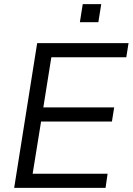

<svg xmlns="http://www.w3.org/2000/svg" viewBox="-20 -915 646 935"><path d="M49 0 161 -705H606L595 -636H230L191 -392H536L525 -323H180L139 -69H504L494 0ZM369 -807 383 -895H473L459 -807Z"/></svg>

Font: Nunito Sans
Style: Italic
Weight: 400
Italic angle: -9°
Designer: Vernon Adams
Foundry: Vernon Adams
Version: Version 3.006; ttfautohint (v1.8.3)